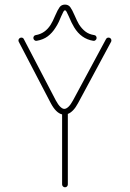

<svg xmlns="http://www.w3.org/2000/svg" viewBox="-20 -795 553 818"><path d="M442.4 -634.8Q447.8 -634.8 451.2 -631.3Q454.6 -627.9 454.6 -622.6Q454.6 -619.6 453.1 -616.7L312.5 -355.5Q293 -318.8 269 -309.6V-9.3Q269 -4.4 265.6 -0.7Q262.2 2.9 256.8 2.9Q252 2.9 248.3 -0.7Q244.6 -4.4 244.6 -9.3V-307.6Q218.3 -314 196.3 -355.5L60.1 -616.7Q58.6 -619.6 58.6 -622.6Q58.6 -627.9 62.3 -631.3Q65.9 -634.8 70.8 -634.8Q78.6 -634.8 81.5 -628.4L217.8 -367.2Q227.5 -349.1 236.8 -340.1Q246.1 -331.1 253.9 -331.1Q262.2 -331.1 271.7 -340.1Q281.2 -349.1 291 -367.2L431.6 -628.4Q435.1 -634.8 442.4 -634.8ZM391.6 -633.3Q391.6 -627.9 387.2 -624Q382.8 -620.1 377.4 -621.1Q325.7 -629.4 295.9 -678.7Q285.6 -695.3 272.9 -725.6Q266.6 -739.7 263.4 -745.4Q260.3 -751 256.8 -751Q253.4 -751 250.2 -745.4Q247.1 -739.7 241.2 -726.6Q236.8 -715.3 230.5 -701.9Q224.1 -688.5 216.3 -676.8Q202.6 -654.8 183.6 -640.4Q164.6 -626 136.2 -621.1Q130.9 -620.1 126.5 -624Q122.1 -627.9 122.1 -633.3Q122.1 -637.7 125 -641.4Q127.9 -645 132.3 -645.5Q171.9 -651.9 195.8 -689.5Q204.6 -703.1 215.8 -730Q226.1 -753.9 234.1 -764.6Q242.2 -775.4 256.8 -775.4Q271.5 -775.4 279.5 -764.4Q287.6 -753.4 298.3 -728.5Q308.1 -705.6 316.4 -691.4Q328.1 -672.9 343.5 -660.9Q358.9 -648.9 381.3 -645.5Q386.2 -645 388.9 -641.4Q391.6 -637.7 391.6 -633.3Z"/></svg>

Font: Velvelyne Light
Style: Regular
Weight: 200
Designer: Manon Van der Borght et Mariel Nils
Foundry: Velvetyne
Version: Version 1.070